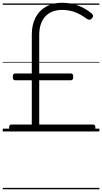

<svg xmlns="http://www.w3.org/2000/svg" viewBox="-20 -955 742 1395"><path d="M62 0Q54 0 50 -6.5Q46 -13 46 -27Q46 -40 50.5 -45Q55 -50 62 -50H211V-372H90Q82 -372 77.5 -377.5Q73 -383 73 -397Q73 -411 77.5 -416Q82 -421 90 -421H211V-703Q211 -775 238 -827Q265 -879 315 -907Q365 -935 431 -935Q493 -935 546.5 -915Q600 -895 645 -858Q653 -851 655.5 -842.5Q658 -834 649 -823Q640 -812 631.5 -811.5Q623 -811 611 -818Q564 -853 521.5 -868Q479 -883 432 -883Q353 -883 309 -835.5Q265 -788 265 -699V-421H496Q504 -421 508 -416Q512 -411 512 -398Q512 -384 508 -378Q504 -372 496 -372H265V-50H656Q664 -50 668.5 -45Q673 -40 673 -27Q673 -13 669 -6.5Q665 0 656 0ZM0 410H702V420H0ZM0 -20H702V0H0ZM0 -505H702V-500H0ZM0 -930H702V-920H0Z"/></svg>

Font: Playwrite DE Grund Guides
Style: Regular
Weight: 400
Designer: Veronika Burian, José Scaglione
Foundry: TypeTogether
Version: Version 1.003